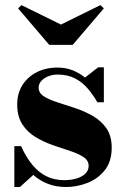

<svg xmlns="http://www.w3.org/2000/svg" viewBox="-20 -740 498 770"><path d="M37.5 10V-154H64.5Q84.5 -109.5 109.8 -79Q135 -48.5 166.5 -33Q198 -17.5 237 -17.5Q264.5 -17.5 287 -24.2Q309.5 -31 322.5 -43.8Q335.5 -56.5 335.5 -74.5Q335.5 -96.5 314.8 -110.2Q294 -124 261.5 -134.5Q229 -145 192.2 -157.8Q155.5 -170.5 123 -190Q90.5 -209.5 69.8 -241Q49 -272.5 49 -322Q49 -365 69.5 -398Q90 -431 126.5 -450Q163 -469 210 -469Q244 -469 271.5 -458Q299 -447 321 -429L373.5 -470H396.5V-330H370.5Q353.5 -359.5 332 -384.8Q310.5 -410 281 -425.5Q251.5 -441 210.5 -441Q191.5 -441 174.2 -434.2Q157 -427.5 146 -415.8Q135 -404 135 -388.5Q135 -367 156.2 -353.5Q177.5 -340 210.8 -329.5Q244 -319 281.5 -306.5Q319 -294 352.2 -275Q385.5 -256 406.8 -225.5Q428 -195 428 -148Q428 -92.5 400.5 -57.8Q373 -23 330.8 -6.5Q288.5 10 244.5 10Q205.5 10 172.8 -2.5Q140 -15 113.5 -38.5L60 10ZM177.5 -560 52.5 -706.5 66 -719.5 224.5 -641.5 382.5 -719.5 396.5 -706.5 271.5 -560Z"/></svg>

Font: Bodoni Moda 9pt ExtraBold
Style: Regular
Weight: 800
Designer: Owen Earl
Foundry: indestructible type
Version: Version 2.005